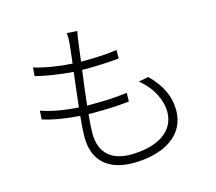

<svg xmlns="http://www.w3.org/2000/svg" viewBox="-112 -918 1225 1091"><g transform="rotate(-15 500.0 -372.5)"><path d="M692 -406C769 -344 804 -264 804 -198C804 -82 697 -17 540 -17C417 -17 361 -86 361 -188C361 -216 364 -256 368 -301C380 -301 392 -301 403 -301C472 -301 535 -303 608 -311L609 -362C536 -352 470 -350 398 -350H373C380 -415 389 -487 398 -553H410C488 -553 549 -556 615 -562L616 -612C553 -603 485 -600 410 -600H404C410 -645 415 -686 419 -716C421 -736 424 -753 429 -774L368 -778C370 -758 370 -740 368 -719C365 -689 361 -648 355 -602C282 -606 197 -619 132 -639L128 -589C193 -572 278 -560 349 -555C341 -490 332 -418 325 -352C252 -357 172 -368 106 -392L103 -341C168 -320 246 -309 320 -304C315 -254 312 -210 312 -181C312 -22 420 33 541 33C724 33 855 -47 855 -193C855 -278 820 -347 751 -417Z"/></g></svg>

Font: Genne Gothic Light
Style: Regular
Weight: 300
Designer: Ryoko NISHIZUKA (kana & ideographs); Paul D. Hunt (Latin, Greek & Cyrillic); Wenlong ZHANG (bopomofo); Sandoll Communica
Foundry: Adobe Systems Incorporated
Version: Version 1.004;PS 1.004;hotconv 16.6.51;makeotf.lib2.5.65220